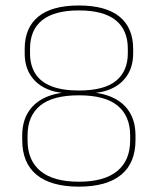

<svg xmlns="http://www.w3.org/2000/svg" viewBox="-20 -669 575 700"><path d="M267.5 11.5Q216.5 11.5 177.8 0.5Q139 -10.5 113 -32Q87 -53.5 74 -85.2Q61 -117 61 -158.5V-174.5Q61 -223 81 -257Q101 -291 137.8 -310Q174.5 -329 224.5 -332.5V-329Q178 -331 143.2 -348.5Q108.5 -366 89.2 -398Q70 -430 70 -475V-490.5Q70 -568 119.8 -608.5Q169.5 -649 267.5 -649Q365.5 -649 415.5 -608.5Q465.5 -568 465.5 -490.5V-475Q465.5 -430 446.2 -398Q427 -366 392.2 -348.5Q357.5 -331 310.5 -329V-332.5Q361 -329 397.8 -310Q434.5 -291 454.2 -257Q474 -223 474 -174.5V-158.5Q474 -117 461 -85.2Q448 -53.5 422 -32Q396 -10.5 357.5 0.5Q319 11.5 267.5 11.5ZM267.5 -6.5Q360 -6.5 407.2 -45.2Q454.5 -84 454.5 -157V-175.5Q454.5 -246 408.8 -283.8Q363 -321.5 267.5 -321.5Q172 -321.5 126.2 -283.8Q80.5 -246 80.5 -175.5V-157Q80.5 -84 127.8 -45.2Q175 -6.5 267.5 -6.5ZM267.5 -339Q359.5 -339 402.8 -374.2Q446 -409.5 446 -474.5V-491.5Q446 -560 401.5 -595.5Q357 -631 267.5 -631Q178.5 -631 134 -595.5Q89.5 -560 89.5 -491.5V-474.5Q89.5 -431.5 108.5 -401Q127.5 -370.5 167 -354.8Q206.5 -339 267.5 -339Z"/></svg>

Font: Anek Gujarati Thin
Style: Regular
Weight: 250
Version: Version 1.003